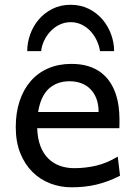

<svg xmlns="http://www.w3.org/2000/svg" viewBox="-20 -777 575 809"><path d="M136.7 -236.8Q138.2 -193.8 150.1 -162.1Q162.1 -130.4 182.9 -109.6Q203.6 -88.9 231.7 -78.6Q259.8 -68.4 293 -68.4Q340.3 -68.4 385.7 -79.1Q431.2 -89.8 476.1 -117.2L485.8 -36.6Q460 -23.4 435.1 -14.2Q410.2 -4.9 385.3 1Q360.4 6.8 334.7 9.5Q309.1 12.2 280.8 12.2Q233.9 12.2 191.4 -4.2Q148.9 -20.5 116.7 -52.5Q84.5 -84.5 65.4 -131.8Q46.4 -179.2 46.4 -241.7Q46.4 -302.2 62.7 -351.3Q79.1 -400.4 109.4 -435.3Q139.6 -470.2 183.1 -489Q226.6 -507.8 280.8 -507.8Q320.8 -507.8 351.6 -498.3Q382.3 -488.8 404.8 -471.9Q427.2 -455.1 442.4 -432.6Q457.5 -410.2 466.6 -384.3Q475.6 -358.4 479.5 -330.3Q483.4 -302.2 483.4 -274.9V-255.9Q483.4 -243.7 482.9 -236.8ZM273.4 -434.6Q219.7 -434.6 185.5 -403.1Q151.4 -371.6 140.6 -305.2H395.5Q395.5 -336.4 386.5 -360.6Q377.4 -384.8 361.1 -401.4Q344.7 -418 322.3 -426.3Q299.8 -434.6 273.4 -434.6ZM401.4 -561.5Q397.5 -586.4 386.7 -608.4Q376 -630.4 359.9 -647.2Q343.8 -664.1 322.8 -673.8Q301.8 -683.6 277.8 -683.6Q253.9 -683.6 232.7 -673.8Q211.4 -664.1 194.8 -647.2Q178.2 -630.4 167.2 -608.4Q156.2 -586.4 153.3 -561.5H94.7Q94.7 -597.2 107.2 -632.1Q119.6 -667 143.3 -694.8Q167 -722.7 200.9 -739.7Q234.9 -756.8 277.8 -756.8Q320.3 -756.8 354.2 -739.7Q388.2 -722.7 411.9 -694.8Q435.5 -667 448.2 -632.1Q460.9 -597.2 460.9 -561.5Z"/></svg>

Font: Andika Compact
Style: Regular
Weight: 400
Designer: Victor Gaultney, Annie Olsen, Julie Remington, Don Collingsworth, Eric Hays, Becca Hirsbrunner
Foundry: SIL International
Version: Version 5.000 ; LnSpcTght